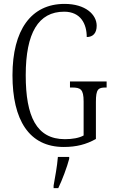

<svg xmlns="http://www.w3.org/2000/svg" viewBox="-20 -744 581 985"><path d="M307 10C372 10 422 -3 472 -31V-221C472 -287 484 -295 522 -295H527V-326H339V-295H349C393 -295 409 -287 409 -223V-49C386 -36 351 -30 313 -30C167 -30 112 -147 112 -358C112 -575 177 -684 309 -684C395 -684 425 -620 425 -554C457 -554 476 -574 476 -612C476 -669 419 -724 311 -724C139 -724 44 -589 44 -358C44 -130 128 10 307 10ZM255 208V221H279C299 180 324 113 335 71V61H277C273 112 263 161 255 208Z"/></svg>

Font: Noto Serif Myanmar ExtraCondensed Light
Style: Regular
Weight: 300
Width: 2
Designer: Ben Mitchell and the Monotype Design Team
Foundry: Monotype Imaging Inc.
Version: Version 2.106